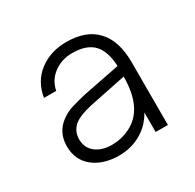

<svg xmlns="http://www.w3.org/2000/svg" viewBox="-98 -880 623 612"><g transform="rotate(-30 213.0 -574.0)"><path d="M48 -484Q48 -536 89 -565Q107 -578 128.5 -584.5Q150 -591 179 -598L316 -625Q313 -680 290 -705Q265 -733 211 -733Q172 -733 143 -711.5Q114 -690 107 -654H62Q71 -710 112.5 -741.5Q154 -773 212 -773Q285 -773 322 -733Q361 -693 361 -612V-382H316V-454Q296 -418 263 -398Q225 -375 179 -375Q121 -375 84.5 -404Q48 -433 48 -484ZM241 -431Q316 -467 316 -586L179 -558Q135 -548 115 -532Q93 -513 93 -484Q93 -452 116 -434Q139 -416 175 -416Q210 -416 241 -431Z"/></g></svg>

Font: Open Sauce One Light
Style: Regular
Weight: 300
Designer: Alfredo Marco Pradil
Foundry: Creative Sauce Fz LLC
Version: Version 1.477